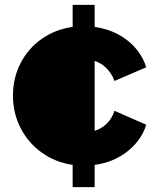

<svg xmlns="http://www.w3.org/2000/svg" viewBox="-20 -765 651 785"><path d="M277 -91Q207 -101 151.5 -140.5Q96 -180 64.5 -241Q33 -302 33 -374Q33 -446 64 -506.5Q95 -567 150.5 -606Q206 -645 277 -655V-745H367V-655Q444 -644 500 -600.5Q556 -557 578 -490L448 -434Q437 -464 416 -485.5Q395 -507 367 -516V-230Q396 -239 417 -260Q438 -281 448 -312L578 -255Q558 -191 501 -146Q444 -101 367 -91V0H277Z"/></svg>

Font: Eudoxus Sans ExtraBold
Style: Regular
Weight: 800
Designer: Stijn de Vries
Foundry: tokotype
Version: Version 2.005